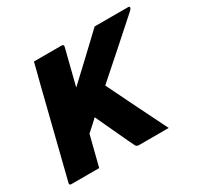

<svg xmlns="http://www.w3.org/2000/svg" viewBox="-121 -685 857 830"><g transform="rotate(-30 307.5 -270.0)"><path d="M152 0H13Q2 0 5 -11L113 -442Q120 -469 126.5 -494Q133 -519 138 -540H277Q281 -540 284 -537Q286 -533 285 -529L240 -351Q290 -398 340.5 -445Q391 -492 441 -540H608Q617 -540 615 -532Q614 -530 612 -527Q610 -524 602 -517Q539 -461 477 -405.5Q415 -350 353 -296Q390 -220 426 -147Q462 -74 499 0H351Q338 0 334 -10Q330 -18 319 -41Q308 -64 294.5 -93.5Q281 -123 267.5 -151.5Q254 -180 245 -200Q231 -187 217.5 -174.5Q204 -162 190 -150Z"/></g></svg>

Font: Recursive Sn Lnr St XBd
Style: Italic
Weight: 800
Italic angle: -15°
Version: Version 1.079;hotconv 1.0.112;makeotfexe 2.5.65598; ttfautoh